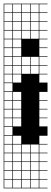

<svg xmlns="http://www.w3.org/2000/svg" viewBox="-20 -785 278 1043"><path d="M0 238.1V-765.1H238.1V-761.9H193.7V-717.5H238.1V-714.3H193.7V-669.8H238.1V-666.7H193.7V-622.2H238.1V-619H193.7V-574.6H238.1V-571.4H193.7V-527H238.1V-523.8H193.7V-479.4H238.1V-476.2H193.7V-431.7H238.1V-428.6H193.7V-384.1H238.1V-381H193.7V-336.5H238.1V-285.7H193.7V-241.3H238.1V-238.1H193.7V-193.7H238.1V-190.5H193.7V-146H238.1V-142.9H193.7V-98.4H238.1V-47.6H193.7V-3.2H238.1V0H193.7V44.4H238.1V47.6H193.7V92.1H238.1V95.2H193.7V139.7H238.1V142.9H193.7V187.3H238.1V190.5H193.7V234.9H238.1V238.1ZM146 -717.5H190.5V-761.9H146ZM98.4 -717.5H142.9V-761.9H98.4ZM50.8 -717.5H95.2V-761.9H50.8ZM3.2 -717.5H47.6V-761.9H3.2ZM146 -669.8H190.5V-714.3H146ZM98.4 -669.8H142.9V-714.3H98.4ZM50.8 -669.8H95.2V-714.3H50.8ZM3.2 -669.8H47.6V-714.3H3.2ZM146 -622.2H190.5V-666.7H146ZM98.4 -622.2H142.9V-666.7H98.4ZM50.8 -622.2H95.2V-666.7H50.8ZM3.2 -622.2H47.6V-666.7H3.2ZM146 -574.6H190.5V-619H146ZM50.8 -574.6H95.2V-619H50.8ZM98.4 -574.6H142.9V-619H98.4ZM3.2 -574.6H47.6V-619H3.2ZM50.8 -527H95.2V-571.4H50.8ZM3.2 -527H47.6V-571.4H3.2ZM3.2 -479.4H47.6V-523.8H3.2ZM50.8 -479.4H95.2V-523.8H50.8ZM3.2 -431.7H47.6V-476.2H3.2ZM98.4 -431.7H142.9V-476.2H98.4ZM146 -431.7H190.5V-476.2H146ZM50.8 -431.7H95.2V-476.2H50.8ZM3.2 -384.1H47.6V-428.6H3.2ZM98.4 -384.1H142.9V-428.6H98.4ZM146 -384.1H190.5V-428.6H146ZM50.8 -384.1H95.2V-428.6H50.8ZM3.2 -336.5H47.6V-381H3.2ZM50.8 -336.5H95.2V-381H50.8ZM3.2 -288.9H47.6V-333.3H3.2ZM50.8 -241.3H95.2V-285.7H50.8ZM3.2 -241.3H47.6V-285.7H3.2ZM50.8 -193.7H95.2V-238.1H50.8ZM3.2 -193.7H47.6V-238.1H3.2ZM50.8 -146H95.2V-190.5H50.8ZM3.2 -146H47.6V-190.5H3.2ZM50.8 -98.4H95.2V-142.9H50.8ZM3.2 -98.4H47.6V-142.9H3.2ZM47.6 -95.2H3.2V-50.8H47.6ZM50.8 -3.2H95.2V-47.6H50.8ZM3.2 -3.2H47.6V-47.6H3.2ZM50.8 44.4H95.2V0H50.8ZM98.4 44.4H142.9V0H98.4ZM146 44.4H190.5V0H146ZM3.2 44.4H47.6V0H3.2ZM50.8 92.1H95.2V47.6H50.8ZM98.4 92.1H142.9V47.6H98.4ZM146 92.1H190.5V47.6H146ZM3.2 92.1H47.6V47.6H3.2ZM50.8 139.7H95.2V95.2H50.8ZM98.4 139.7H142.9V95.2H98.4ZM146 139.7H190.5V95.2H146ZM3.2 139.7H47.6V95.2H3.2ZM50.8 187.3H95.2V142.9H50.8ZM98.4 187.3H142.9V142.9H98.4ZM146 187.3H190.5V142.9H146ZM3.2 187.3H47.6V142.9H3.2ZM98.4 234.9H142.9V190.5H98.4ZM50.8 234.9H95.2V190.5H50.8ZM146 234.9H190.5V190.5H146ZM3.2 234.9H47.6V190.5H3.2Z"/></svg>

Font: Jacquard 12 Charted
Style: Regular
Weight: 400
Designer: Sarah Cadigan-Fried
Version: Version 1.000